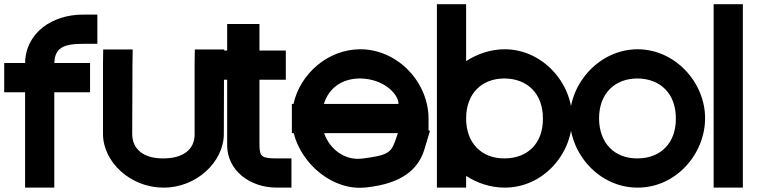

<svg xmlns="http://www.w3.org/2000/svg" viewBox="-95 -849 3649 920"><path d="M165.3 -547H266.5H336.5V-407H266.5H165.2V-20V50H25.2V-20V-407H-4.8H-74.8V-547H-4.8H25.3C28 -694.2 158.1 -779 301.5 -779H371.5V-639H301.5C206.3 -639 167.8 -617.8 165.3 -547Z M398.5 -543 399.5 -612H540.8L539.7 -542L538.5 -207C538.5 -134 593.7 -89 688 -90C783.5 -90 838.5 -134 837.5 -206V-207V-543L838.5 -612H979.5L978.5 -542L977.5 -207C977.5 -74 846.5 51 688 50C530.5 50 399.5 -72 398.5 -206V-207Z M1148.2 -467V-152C1149.3 -98 1159.7 -90 1231.5 -90H1301.5V50H1231.5C1099.8 50 994.5 -34 993.5 -151V-152V-467H985.5H915.5V-607H985.5H993.5V-664V-734H1148.2V-664V-607H1204.5H1274.5V-467H1204.5Z M1456.9 -351H1814.5C1814.5 -400 1740.9 -472 1630.5 -473C1544.7 -473 1480.9 -428 1456.9 -351ZM1312.4 -211H1303.5V-281V-351H1311.2C1343 -494.4 1474.7 -612.1 1630.5 -613C1813.3 -613 1958.5 -452 1958.5 -281V-223H1965.5L1938.5 -133C1909.5 -37 1829.5 31 1660.4 49C1500.3 68 1348.8 -63.3 1312.4 -211ZM1811.5 -211H1458.1C1485.8 -131 1559.7 -79.5 1638.5 -89H1639.7C1760.5 -104 1778.8 -117 1798.4 -173Z M2138.5 -6.1V50H1998.5V-20V-281V-759V-829H2138.5V-759V-556.1C2192.9 -591.4 2256.6 -612.6 2322.5 -613C2505.3 -613 2647.5 -451 2646.5 -281C2646.5 -110 2506.5 51 2322.5 50C2256.4 50 2192.8 29 2138.5 -6.1ZM2138.5 -281C2138.5 -163 2213.2 -89 2322.5 -90C2432.9 -90 2507.5 -162 2506.5 -281C2506.5 -400 2432.9 -472 2322.5 -473C2212.1 -473 2138.5 -400 2138.5 -281Z M2635.5 -282C2635.5 -453 2779 -612 2959.5 -613C3142.3 -613 3284.5 -451 3283.5 -282C3283.5 -111 3143.5 51 2959.5 50C2776.7 50 2635.5 -111 2635.5 -282ZM2775.5 -282C2775.5 -163 2850.2 -89 2959.5 -90C3069.9 -90 3144.5 -163 3143.5 -282C3143.5 -400 3069.9 -472 2959.5 -473C2850.2 -473 2775.5 -400 2775.5 -282Z M3324.5 -759V-829H3464.5V-759V-20V50H3324.5V-20Z"/></svg>

Font: Nordica Plus
Style: NordicaClassicRgExt
Weight: 500
Version: Version 1.01